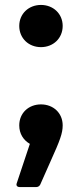

<svg xmlns="http://www.w3.org/2000/svg" viewBox="-20 -546 332 778"><path d="M146 -355C196 -355 234 -391 234 -441C234 -490 196 -526 146 -526C96 -526 58 -490 58 -441C58 -391 96 -355 146 -355ZM101 37 48 196C44 206 50 212 60 212H127C134 212 140 208 143 202L186 105C223 23 234 -6 234 -38C234 -88 196 -123 146 -123C96 -123 58 -88 58 -38C58 -4 75 22 101 37Z"/></svg>

Font: LINE Seed JP_OTF Bold
Style: Regular
Weight: 700
Designer: LINE & Fontrix & Fontworks
Version: Version 1.009